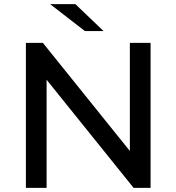

<svg xmlns="http://www.w3.org/2000/svg" viewBox="-20 -907 852 927"><path d="M105 0V-700H187L607 -178V-700H707V0H625L205 -522V0ZM390 -757 222 -887H344L480 -757Z"/></svg>

Font: Montserrat Medium
Style: Regular
Weight: 500
Designer: Julieta Ulanovsky
Foundry: Julieta Ulanovsky
Version: Version 9.000; ttfautohint (v1.8.4.7-5d5b)